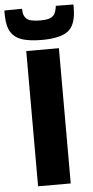

<svg xmlns="http://www.w3.org/2000/svg" viewBox="-101 -955 480 990"><g transform="rotate(-5 139.0 -459.5)"><path d="M55 0V-700H224V0ZM140 -750Q82 -750 42.5 -761.5Q3 -773 -17.5 -803.5Q-38 -834 -39 -891Q-40 -903 -39 -918L52 -919Q53 -916 53 -910Q53 -883 70 -867Q87 -851 140 -851Q175 -851 192 -858Q209 -865 216 -878.5Q223 -892 226 -910Q227 -913 227 -919L318 -918Q319 -903 318 -891Q316 -810 275 -780Q234 -750 140 -750Z"/></g></svg>

Font: Georama
Style: Bold
Weight: 700
Designer: Jean-Baptiste Levee
Foundry: Production Type
Version: Version 1.000